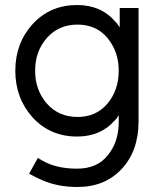

<svg xmlns="http://www.w3.org/2000/svg" viewBox="-20 -532 641 765"><path d="M287 -512Q180 -512 110 -436Q41 -360 41 -250Q41 -141 110 -64Q180 12 287 12Q382 12 438 -53Q443 -57 446 -62.5Q449 -68 453 -73Q453 -63 453 -56.5Q453 -50 453 -40Q452 -2 441.5 29Q431 60 410 86Q368 140 287 140Q241 140 203 130Q165 120 131 97L96 160Q124 176 153 188Q182 200 215.5 206.5Q249 213 289 213Q398 213 465 141Q532 69 532 -48V-500H457V-423Q453 -428 449.5 -434Q446 -440 441 -444Q384 -512 287 -512ZM289 -434Q363 -434 408 -381Q430 -354 441.5 -322Q453 -290 453 -250Q453 -211 441.5 -178Q430 -145 408 -119Q363 -66 289 -66Q214 -66 167 -119Q120 -173 120 -250Q120 -328 167 -381Q214 -434 289 -434Z"/></svg>

Font: Unageo
Style: Regular
Weight: 400
Designer: Richard Sepsi
Foundry: Richard Sepsi
Version: Version 2.000